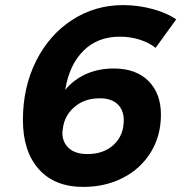

<svg xmlns="http://www.w3.org/2000/svg" viewBox="-20 -727 713 754"><path d="M70 -256Q70 -384 121.5 -487Q173 -590 263 -648.5Q353 -707 464 -707Q521 -707 577.5 -692Q634 -677 672 -651L591 -539Q565 -560 528 -571.5Q491 -583 451 -583Q363 -583 307.5 -527.5Q252 -472 236 -374Q270 -415 318.5 -436.5Q367 -458 427 -458Q514 -458 563 -409Q612 -360 612 -277Q612 -194 572.5 -129.5Q533 -65 463.5 -29Q394 7 307 7Q194 7 132 -63Q70 -133 70 -256ZM466 -255Q466 -295 441.5 -318Q417 -341 372 -341Q312 -341 272.5 -307Q233 -273 227 -223Q225 -211 225 -205Q225 -169 250 -145.5Q275 -122 324 -122Q387 -122 426.5 -158.5Q466 -195 466 -255Z"/></svg>

Font: Gontserrat SemiBold
Style: Italic
Weight: 600
Italic angle: -11.3°
Designer: Julieta Ulanovsky
Foundry: Julieta Ulanovsky
Version: Version 6.001